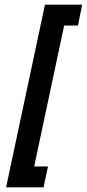

<svg xmlns="http://www.w3.org/2000/svg" viewBox="-20 -760 371 820"><path d="M6 40 172 -740H331L313 -651H254L126 -49H185L166 40Z"/></svg>

Font: Raleway-v4020 SemiBold
Style: Italic
Weight: 600
Italic angle: -12°
Designer: Matt McInerney, Pablo Impallari, Rodrigo Fuenzalida
Foundry: Matt McInerney, Pablo Impallari, Rodrigo Fuenzalida
Version: Version 4.020;PS 004.020;hotconv 1.0.88;makeotf.lib2.5.64775